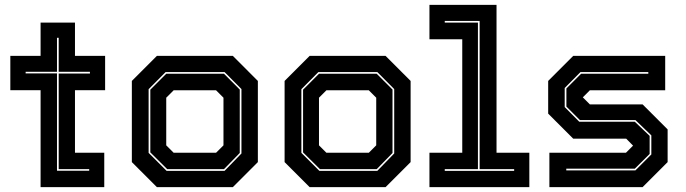

<svg xmlns="http://www.w3.org/2000/svg" viewBox="-20 -770 2822 790"><path d="M147 0V-399H22.5V-540H147V-677H288.5V-540H412.5V-399H288.5V-141.5H409V0ZM214.5 -67.5H347V-74H221.5V-467.5H350V-474.5H221.5V-614.5H214.5V-474.5H85.5V-468H214.5Z M625.5 0 522.5 -103V-437L625.5 -540H938L1041 -437V-103L938 0ZM665.5 -67H904L973.5 -138.5V-403.5L904 -473.5H661.5L591.5 -403V-141ZM668 -74 598.5 -143V-401L664 -466.5H901.5L966.5 -401.5V-140.5L901.5 -74ZM694.5 -141.5H869L899.5 -172V-368L869 -398.5H694.5L664 -368V-172Z M1254 0 1151 -103V-437L1254 -540H1566.5L1669.5 -437V-103L1566.5 0ZM1294 -67H1532.5L1602 -138.5V-403.5L1532.5 -473.5H1290L1220 -403V-141ZM1296.5 -74 1227 -143V-401L1292.5 -466.5H1530L1595 -401.5V-140.5L1530 -74ZM1323 -141.5H1497.5L1528 -172V-368L1497.5 -398.5H1323L1292.5 -368V-172Z M1747 0V-141.5H1882V-608.5H1747V-750H2023V-141.5H2158V0ZM1810 -67H2095.5V-74H1953.5V-684H1810V-677H1946.5V-74H1810Z M2240.5 0V-141.5H2555.5L2586 -172V-169.5L2556.5 -199.5H2338.5L2235.5 -302.5V-437L2338.5 -540H2717V-398.5H2407L2376.5 -368V-371L2407 -340.5H2624L2727 -237.5V-103L2624 0ZM2310 -69H2594.5L2660 -134.5V-213L2594.5 -276H2366L2310.5 -331.5V-406L2371 -466.5H2647.5V-473.5H2368.5L2303.5 -408V-329.5L2363.5 -269H2592L2653 -211V-136.5L2592 -76H2310Z"/></svg>

Font: Tourney Thin ExtraBold
Style: Regular
Weight: 800
Version: Version 1.015